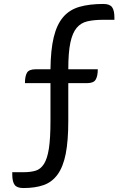

<svg xmlns="http://www.w3.org/2000/svg" viewBox="-20 -740 640 970"><path d="M325 -320V-130Q325 -28 312 37.5Q299 103 271 141.5Q243 180 200.5 195Q158 210 98 210Q66 210 54 194Q42 178 42 141V130H98Q134 130 159.5 122.5Q185 115 202 88.5Q219 62 227 10.5Q235 -41 235 -130V-320H106Q106 -354 116 -372Q126 -390 160 -390H235Q236 -488 251.5 -552Q267 -616 299 -653.5Q331 -691 381.5 -705.5Q432 -720 502 -720Q534 -720 546 -704Q558 -688 558 -651V-640H502Q456 -640 422.5 -632.5Q389 -625 367.5 -599.5Q346 -574 335.5 -524.5Q325 -475 325 -390H474Q474 -356 463.5 -338Q453 -320 420 -320Z"/></svg>

Font: Warnes
Style: Regular
Weight: 400
Designer: Eduardo Rodriguez Tunni
Foundry: Eduardo Rodriguez Tunni
Version: Version 1.001